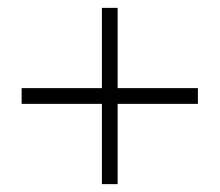

<svg xmlns="http://www.w3.org/2000/svg" viewBox="-20 -559 558 488"><path d="M35 -335H239V-539H279V-335H483V-295H279V-91H239V-295H35Z"/></svg>

Font: Redaction
Style: Regular
Weight: 400
Designer: Jeremy Mickel / Forest Young
Foundry: MCKL
Version: Version 2.001; Redaction